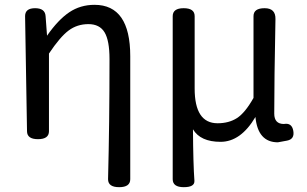

<svg xmlns="http://www.w3.org/2000/svg" viewBox="-20 -577 1272 796"><path d="M428 166Q434 -66 434 -332Q434 -409 413.5 -443Q393 -477 346.5 -477Q300 -477 264.5 -450.5Q229 -424 183 -355V-33Q183 0 137.5 0Q92 0 92 -33L84 -510Q84 -543 125.5 -543Q167 -543 169 -510L175 -429Q221 -495 267 -526Q313 -557 372 -557Q520 -557 520 -344V166Q520 199 474 199Q428 199 428 166Z M787 -210Q787 -66 882 -66Q929 -66 962.5 -87.5Q996 -109 1031 -171V-510Q1031 -543 1077 -543Q1123 -543 1122 -498Q1117 -243 1117 -106Q1117 -63 1157 -63Q1190 -69 1196 -34.5Q1202 0 1170 6L1132 13Q1049 13 1039 -92Q978 11 894.5 11Q811 11 780 -41Q781 105 786 172Q788 199 742 199Q696 199 696 166V-510Q696 -543 741.5 -543Q787 -543 787 -510Z"/></svg>

Font: Raw Maruko Gothic CJK TC
Style: Regular
Weight: 400
Version: Version 1.001